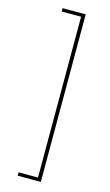

<svg xmlns="http://www.w3.org/2000/svg" viewBox="-136 -808 572 994"><g transform="rotate(15 150.5 -311.0)"><path d="M69 -760H193V138H69V120H173V-742H69Z"/></g></svg>

Font: IBM Plex Sans Thin
Style: Regular
Weight: 100
Designer: Mike Abbink, Paul van der Laan, Pieter van Rosmalen
Foundry: Bold Monday
Version: Version 3.0